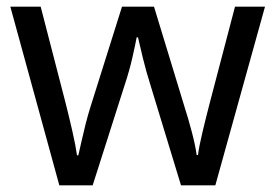

<svg xmlns="http://www.w3.org/2000/svg" viewBox="-20 -557 826 576"><path d="M431 -303Q418 -344 408.5 -383.5Q399 -423 394 -445H390Q386 -423 377 -383.5Q368 -344 354 -302L258 -1H158L11 -537H102L176 -251Q187 -208 197 -164Q207 -120 211 -91H215Q219 -108 224.5 -133Q230 -158 237 -185.5Q244 -213 251 -235L346 -537H442L534 -235Q545 -201 555.5 -161Q566 -121 570 -92H574Q577 -117 587.5 -161Q598 -205 610 -251L685 -537H775L626 -1H523Z"/></svg>

Font: Noto Music
Style: Regular
Weight: 400
Designer: Monotype Design Team, Benjamin Yang
Foundry: Monotype Imaging Inc.
Version: Version 2.002; ttfautohint (v1.8.4.7-5d5b)